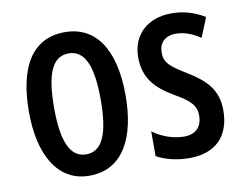

<svg xmlns="http://www.w3.org/2000/svg" viewBox="-66 -639 938 738"><g transform="rotate(-10 403.5 -270.0)"><path d="M417 -271C417 -453 347 -550 229 -550C99 -550 40 -444 40 -271C40 -107 102 10 227 10C360 10 417 -108 417 -271ZM138 -270C138 -402 165 -467 229 -467C292 -467 320 -402 320 -271C320 -138 292 -73 229 -73C166 -73 138 -140 138 -270Z M777 -149C777 -231 732 -272 665 -313C601 -352 582 -369 582 -408C582 -446 606 -470 648 -470C681 -470 714 -457 743 -437L774 -513C735 -537 693 -550 645 -550C551 -550 490 -493 490 -405C490 -323 533 -280 600 -240C663 -205 682 -182 682 -145C682 -100 656 -75 612 -75C567 -75 521 -93 490 -117V-20C523 -2 567 10 618 10C718 10 777 -46 777 -149Z"/></g></svg>

Font: Noto Sans Myanmar ExtraCondensed Medium
Style: Regular
Weight: 500
Width: 2
Designer: Monotype Design Team
Foundry: Monotype Imaging Inc.
Version: Version 2.107